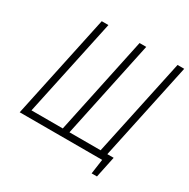

<svg xmlns="http://www.w3.org/2000/svg" viewBox="-177 -861 1103 1121"><g transform="rotate(30 374.5 -300.5)"><path d="M587 -44 577 0H600L586 99H622L652 -44ZM704 -700 564 -44H354L493 -700H448L309 -44H98L238 -700H193L44 0H600L749 -700Z"/></g></svg>

Font: Advent Pro Light
Style: Italic
Weight: 300
Italic angle: -12°
Version: Version 3.000